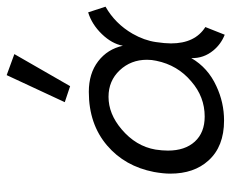

<svg xmlns="http://www.w3.org/2000/svg" viewBox="-79 -604 693 575"><g transform="rotate(-90 267.5 -316.5)"><path d="M518 -399 535 -347Q484 -318 454 -266Q434 -231 429 -196Q425 -169 425 -151Q425 -79 474 -48L451 10Q423 -1 404 -24Q380 -53 381 -90Q352 -40 297 -15Q248 8 194 8Q116 8 74 -39Q35 -82 35 -153Q35 -174 40 -202Q57 -289 119 -342Q183 -397 280 -397Q335 -397 371.5 -369Q408 -341 418 -295Q424 -328 453 -358Q482 -388 518 -399ZM373 -195Q376 -208 376 -223Q376 -271 344.5 -304.5Q313 -338 265 -338Q214 -338 168 -299Q117 -256 107 -197Q104 -177 104 -160Q104 -109 131 -79.5Q158 -50 206 -50Q265 -50 311 -90Q360 -131 373 -195ZM330 -643 393 -620 297 -453 249 -469Z"/></g></svg>

Font: GFS Neohellenic Rg
Style: Italic
Weight: 400
Italic angle: -12°
Designer: Takis Katsoulidis and George D. Matthiopoulos
Foundry: Takis Katsoulidis and George D. Matthiopoulos
Version: Version 1.0